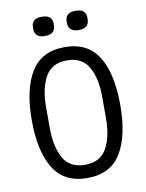

<svg xmlns="http://www.w3.org/2000/svg" viewBox="-97 -962 795 1043"><g transform="rotate(-10 300.0 -441.0)"><path d="M300 12Q173 12 114.5 -83Q56 -178 56 -349Q56 -520 114.5 -615Q173 -710 300 -710Q428 -710 486 -615Q544 -520 544 -349Q544 -178 486 -83Q428 12 300 12ZM300 -61Q383 -61 419 -124Q455 -187 455 -292V-406Q455 -511 419 -574Q383 -637 300 -637Q217 -637 181 -574Q145 -511 145 -406V-292Q145 -187 181 -124Q217 -61 300 -61ZM207 -788Q176 -788 163 -801.5Q150 -815 150 -834V-848Q150 -868 163 -881Q176 -894 207 -894Q238 -894 251 -881Q264 -868 264 -848V-834Q264 -815 251 -801.5Q238 -788 207 -788ZM393 -788Q362 -788 349 -801.5Q336 -815 336 -834V-848Q336 -868 349 -881Q362 -894 393 -894Q424 -894 437 -881Q450 -868 450 -848V-834Q450 -815 437 -801.5Q424 -788 393 -788Z"/></g></svg>

Font: Lilex
Style: Regular
Weight: 400
Monospace: yes
Designer: Mike Abbink, Paul van der Laan, Pieter van Rosmalen, Mikhael Khrustik
Foundry: Mikhael Khrustik
Version: Version 2.510